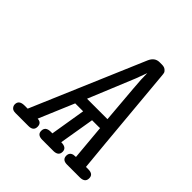

<svg xmlns="http://www.w3.org/2000/svg" viewBox="-172 -747 869 869"><g transform="rotate(45 262.5 -312.0)"><path d="M28.8 -25.9Q28.8 -52.7 63 -53.2H84L313 -590.8Q327.1 -624 357.9 -624H372.1Q387.2 -624 395.5 -617.4Q403.8 -610.8 405.5 -605Q407.2 -599.1 408.2 -585L443.8 -191.9Q445.8 -168.9 450.4 -122.6Q455.1 -76.2 457 -53.2H472.2Q504.4 -53.2 503.9 -26.9Q503.9 0 470.2 0H389.2Q358.4 0 357.9 -25.9Q357.9 -46.9 377.9 -51.8Q382.8 -52.7 393.1 -53.2L377.9 -223.1Q376 -222.2 370.6 -222.2Q365.2 -222.2 361.8 -222.2H327.1L298.8 -53.2Q334 -53.2 334 -27.1Q334 -1 303.2 0H231Q197.8 0 198.2 -25.9Q198.2 -52.7 231 -53.2H242.2L270 -222.2H219.2L147.9 -53.2Q173.8 -52.2 173.8 -26.9Q173.8 0 142.1 0H59.1Q43 0 35.9 -8.1Q28.8 -16.1 28.8 -25.9ZM242.2 -274.9H373L357.9 -455.1L354 -508.8L353 -549.8L334 -498Z"/></g></svg>

Font: CMU Typewriter Text
Style: LightOblique
Weight: 200
Italic angle: -9.46001°
Version: Version 0.7.0